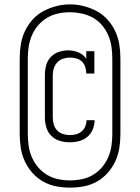

<svg xmlns="http://www.w3.org/2000/svg" viewBox="-20 -780 640 877"><path d="M298 -130Q276 -130 253.5 -136.5Q231 -143 214.5 -159.5Q198 -176 191.5 -198.5Q185 -221 185 -243V-437Q185 -459 190.5 -480.5Q196 -502 211 -518.5Q226 -535 247.5 -542.5Q269 -550 291 -550Q315 -550 337.5 -541Q360 -532 374 -512V-546H411V-444H374Q374 -459 369.5 -473.5Q365 -488 354.5 -498.5Q344 -509 329.5 -513Q315 -517 300 -517Q284 -517 268.5 -512Q253 -507 242 -495.5Q231 -484 226 -468.5Q221 -453 221 -437V-243Q221 -228 225.5 -212Q230 -196 241 -184.5Q252 -173 267.5 -168Q283 -163 298 -163Q313 -163 327 -166.5Q341 -170 352.5 -179.5Q364 -189 369.5 -202.5Q375 -216 375 -230Q375 -231 375 -231Q375 -231 375 -231H412Q412 -231 412 -230.5Q412 -230 412 -230Q412 -209 403.5 -188.5Q395 -168 378.5 -154.5Q362 -141 341 -135.5Q320 -130 298 -130ZM300 77Q268 77 236.5 71Q205 65 177.5 49.5Q150 34 128.5 10Q107 -14 93.5 -43Q80 -72 75 -103.5Q70 -135 70 -167V-513Q70 -545 75 -576.5Q80 -608 93.5 -637Q107 -666 128.5 -690Q150 -714 178 -729Q206 -744 237 -752Q268 -760 300 -760Q332 -760 363 -752Q394 -744 422 -729Q450 -714 471.5 -690Q493 -666 506.5 -637Q520 -608 525 -576.5Q530 -545 530 -513V-167Q530 -135 525 -103.5Q520 -72 506.5 -43Q493 -14 471.5 10Q450 34 422.5 49.5Q395 65 363.5 71Q332 77 300 77ZM300 44Q327 44 354 38.5Q381 33 404.5 19Q428 5 445.5 -15.5Q463 -36 474 -61Q485 -86 489 -113Q493 -140 493 -167V-513Q493 -540 489 -567.5Q485 -595 474 -620Q463 -645 445 -666Q427 -687 403 -700Q379 -713 352 -718.5Q325 -724 297 -724Q271 -724 244 -718Q217 -712 194 -698Q171 -684 153.5 -663.5Q136 -643 125.5 -618Q115 -593 111 -566.5Q107 -540 107 -513V-167Q107 -140 111 -113Q115 -86 126 -61Q137 -36 154.5 -15.5Q172 5 195.5 19Q219 33 246 38.5Q273 44 300 44Z"/></svg>

Font: Iosevka Curly Slab XLtEx
Style: Regular
Weight: 200
Width: 7
Monospace: yes
Designer: Belleve Invis
Foundry: Belleve Invis
Version: Version 11.1.0; ttfautohint (v1.8.3)